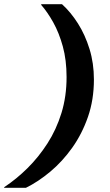

<svg xmlns="http://www.w3.org/2000/svg" viewBox="-109 -770 527 920"><path d="M210 -401Q210 -308 185.5 -228.5Q161 -149 118.5 -83Q76 -17 23 35.5Q-30 88 -89 127V130H15Q74 101 132 52.5Q190 4 237 -62Q284 -128 312.5 -210Q341 -292 341 -389Q341 -467 320 -535Q299 -603 264.5 -657.5Q230 -712 188 -750H89L88 -747Q118 -713 146 -663Q174 -613 192 -547.5Q210 -482 210 -401Z"/></svg>

Font: Roboto Serif SemiBold
Style: Italic
Weight: 600
Italic angle: -10°
Version: Version 1.007